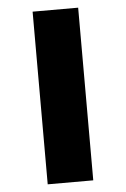

<svg xmlns="http://www.w3.org/2000/svg" viewBox="-52 -743 511 781"><g transform="rotate(-5 204.0 -352.5)"><path d="M111 0V-705H297V0Z"/></g></svg>

Font: Nunito Sans 7pt Expanded ExtraBold
Style: Regular
Weight: 800
Width: 7
Designer: Vernon Adams
Foundry: Vernon Adams
Version: Version 3.101;gftools[0.9.27]